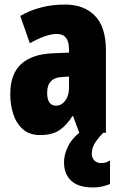

<svg xmlns="http://www.w3.org/2000/svg" viewBox="-20 -583 534 843"><path d="M266 -563Q349 -563 397 -513.5Q445 -464 445 -363V0H328L301 -73H298Q271 -31 239.5 -10.5Q208 10 156 10Q109 10 80 -16Q51 -42 38 -83Q25 -124 25 -169Q25 -258 72.5 -301.5Q120 -345 211 -349L283 -352V-366Q283 -434 230 -434Q183 -434 111 -393L69 -513Q110 -537 159.5 -550Q209 -563 266 -563ZM253 -245Q187 -242 187 -176Q187 -119 226 -119Q250 -119 266.5 -141Q283 -163 283 -198V-247ZM383 93Q383 109 394 121Q405 133 424 133Q438 133 447 129.5Q456 126 463 122V225Q451 230 432 235Q413 240 388 240Q324 240 292.5 210.5Q261 181 261 129Q261 95 280 57Q299 19 350 -17L433 0Q402 33 392.5 52.5Q383 72 383 93Z"/></svg>

Font: Noto Sans Tamil ExtraCondensed Black
Style: Regular
Weight: 900
Width: 2
Designer: Jelle Bosma - Monotype Design Team
Foundry: Monotype Imaging Inc.
Version: Version 2.004; ttfautohint (v1.8.4.7-5d5b)